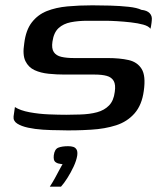

<svg xmlns="http://www.w3.org/2000/svg" viewBox="-20 -484 622 721"><path d="M36 -82Q56 -69 91 -62.5Q126 -56 163.5 -54.5Q201 -53 229 -53Q240 -53 254.5 -53.5Q269 -54 280 -54Q317 -55 344.5 -62.5Q372 -70 389.5 -88Q407 -106 411 -139Q415 -166 407 -180Q399 -194 381 -199Q363 -204 336 -204Q322 -204 306 -204Q290 -204 270 -204Q250 -204 223 -204Q193 -204 163 -207Q133 -210 110 -220.5Q87 -231 75.5 -254.5Q64 -278 71 -321Q77 -371 99.5 -400Q122 -429 156 -442.5Q190 -456 233.5 -460Q277 -464 327 -464Q357 -464 393.5 -463Q430 -462 462.5 -458.5Q495 -455 511 -447Q532 -445 542 -434.5Q552 -424 550 -408Q550 -405 549 -398Q548 -391 547 -385Q546 -379 545 -376Q538 -386 518 -391.5Q498 -397 471.5 -400Q445 -403 419.5 -404.5Q394 -406 376 -406H308Q274 -406 246 -400.5Q218 -395 200 -378.5Q182 -362 177 -328Q173 -302 182 -288.5Q191 -275 210.5 -270.5Q230 -266 258 -266Q304 -266 336 -266Q368 -266 384 -266Q430 -266 463 -258.5Q496 -251 512 -225Q528 -199 520 -143Q513 -90 485.5 -58.5Q458 -27 416 -13.5Q374 0 322 3Q290 5 261 5.5Q232 6 201 5Q172 5 141.5 3Q111 1 85.5 -4.5Q60 -10 44.5 -20Q29 -30 31 -47ZM167 217Q178 200 186 185.5Q194 171 201 157.5Q208 144 215 132Q212 132 209.5 132Q207 132 205 131Q195 130 187.5 124Q180 118 182 99Q185 76 199 70.5Q213 65 236 65Q247 65 255 67.5Q263 70 267.5 77.5Q272 85 270 100Q267 119 256.5 141.5Q246 164 233 184.5Q220 205 209 217Z"/></svg>

Font: Genos Thin Medium
Style: Italic
Weight: 500
Italic angle: -8°
Version: Version 1.010